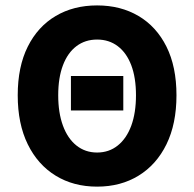

<svg xmlns="http://www.w3.org/2000/svg" viewBox="-20 -684 724 716"><path d="M244.5 -272.1V-400.6H439.8V-272.1ZM342.1 12Q254.2 12 187.6 -28.9Q120.9 -69.7 83.5 -146Q46.1 -222.2 46.1 -328.7Q46.1 -435.2 83.5 -510Q120.9 -584.9 187.6 -624.3Q254.2 -663.8 342.1 -663.8Q430 -663.8 496.7 -624.3Q563.4 -584.9 600.8 -510Q638.1 -435.2 638.1 -328.7Q638.1 -222.2 600.8 -146Q563.4 -69.7 496.7 -28.9Q430 12 342.1 12ZM342.1 -115.2Q386.6 -115.2 419.3 -141.5Q452 -167.7 469.6 -215.5Q487.1 -263.4 487.1 -328.7Q487.1 -394 469.6 -440.5Q452 -486.9 419.3 -511.7Q386.6 -536.5 342.1 -536.5Q297.7 -536.5 264.9 -511.7Q232.2 -486.9 214.7 -440.5Q197.1 -394 197.1 -328.7Q197.1 -263.4 214.7 -215.5Q232.2 -167.7 264.9 -141.5Q297.7 -115.2 342.1 -115.2Z"/></svg>

Font: Source Sans 3 VF
Style: Regular
Weight: 200
Designer: Paul D. Hunt
Foundry: Adobe
Version: Version 3.046;hotconv 1.0.118;makeotfexe 2.5.65603